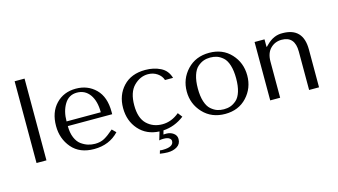

<svg xmlns="http://www.w3.org/2000/svg" viewBox="-96 -1046 2794 1588"><g transform="rotate(-15 1301.0 -252.0)"><path d="M185 -700V0H100V-700Z M809 -228H429Q429 -170 446.5 -128.5Q464 -87 492.5 -66.5Q521 -46 550 -37Q579 -28 610 -28Q656 -28 690 -46.5Q724 -65 772 -107L804 -75Q722 12 592 12Q468 12 401.5 -66Q335 -144 335 -253Q335 -371 401.5 -440.5Q468 -510 572 -510Q674 -510 741.5 -443Q809 -376 809 -249ZM429 -268H722Q722 -364 682 -420Q642 -476 572 -476Q503 -476 466 -415.5Q429 -355 429 -268Z M1105 190 1113 163Q1120 165 1137 165Q1230 165 1230 114Q1230 100 1215 89Q1200 78 1166 78Q1141 78 1129 82L1150 11Q1041 6 975 -68.5Q909 -143 909 -253Q909 -364 977.5 -437.5Q1046 -511 1167 -511Q1239 -511 1296.5 -482.5Q1354 -454 1373 -388H1304Q1293 -424 1258.5 -447.5Q1224 -471 1179 -471Q1112 -471 1058 -417Q1004 -363 1004 -251Q1004 -142 1057 -91Q1110 -40 1190 -40Q1268 -40 1335 -96L1364 -58Q1282 5 1184 11L1175 44Q1183 43 1199 43Q1234 43 1260 62Q1286 81 1286 112Q1286 154 1252.5 175Q1219 196 1172 196Q1145 196 1105 190Z M1971 -249Q1971 -141 1900 -64.5Q1829 12 1714 12Q1598 12 1525.5 -65Q1453 -142 1453 -249Q1453 -357 1525.5 -434Q1598 -511 1714 -511Q1829 -511 1900 -434.5Q1971 -358 1971 -249ZM1861.5 -137Q1876 -183 1876 -249Q1876 -315 1861.5 -361.5Q1847 -408 1821.5 -430.5Q1796 -453 1770 -462Q1744 -471 1713 -471Q1682 -471 1656 -462Q1630 -453 1604 -430.5Q1578 -408 1563 -361.5Q1548 -315 1548 -249Q1548 -183 1563 -137Q1578 -91 1604 -68.5Q1630 -46 1656 -37Q1682 -28 1713 -28Q1744 -28 1770 -37Q1796 -46 1821.5 -68.5Q1847 -91 1861.5 -137Z M2519 0H2434V-329Q2434 -460 2321 -460Q2264 -460 2225 -421Q2186 -382 2186 -309V0H2101V-500H2186V-436H2190L2206 -452Q2267 -513 2342 -511Q2519 -511 2519 -324Z"/></g></svg>

Font: Tenor Sans
Style: Regular
Weight: 400
Designer: Denis Masharov
Foundry: Denis Masharov
Version: Version 1.1